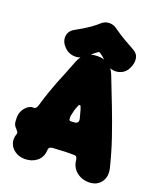

<svg xmlns="http://www.w3.org/2000/svg" viewBox="-165 -1003 952 1132"><g transform="rotate(20 311.0 -437.0)"><path d="M127 25Q93 25 67.5 8.5Q42 -8 31.5 -35Q21 -62 32 -95Q32 -95 33 -98Q34 -101 34 -101Q34 -105 33 -108Q32 -110 30.5 -112Q29 -114 27 -116Q21 -125 15 -130.5Q9 -136 4.5 -147.5Q0 -159 0 -186V-188Q0 -215 11.5 -235Q23 -255 38.5 -266Q54 -277 66 -277H76Q90 -277 98 -304Q113 -355 126 -392.5Q139 -430 152 -463Q165 -496 180 -532Q195 -568 213 -616Q242 -692 326 -692Q408 -692 437 -616Q473 -524 505.5 -440Q538 -356 566.5 -272.5Q595 -189 618 -96Q630 -44 604 -9.5Q578 25 528 25Q484 25 451 -2Q418 -29 414 -77Q414 -77 414 -77.5Q414 -78 412 -84Q408 -97 395 -97Q368 -97 354 -97Q340 -97 330.5 -96.5Q321 -96 307 -95Q293 -94 265 -93Q256 -93 247 -89.5Q238 -86 236 -75Q235 -71 235.5 -71.5Q236 -72 235 -64Q231 -22 200.5 1.5Q170 25 127 25ZM305 -277Q314 -277 320.5 -277Q327 -277 336 -279Q348 -282 351 -290.5Q354 -299 352 -307Q346 -327 342 -344.5Q338 -362 331 -379Q330 -383 325.5 -385Q321 -387 317 -379Q308 -358 304 -344.5Q300 -331 296 -310Q294 -297 295.5 -287Q297 -277 305 -277ZM508 -800Q537 -784 541 -754.5Q545 -725 530 -695L529 -693Q516 -666 493.5 -654.5Q471 -643 447.5 -644Q424 -645 406 -657Q381 -672 366 -687Q351 -702 331 -715Q325 -720 319 -715Q299 -702 284.5 -687Q270 -672 244 -657Q220 -641 188 -645Q156 -649 134 -671L132 -673Q103 -702 105.5 -736.5Q108 -771 142 -790Q163 -801 187.5 -816Q212 -831 234.5 -847Q257 -863 272 -877Q295 -899 323.5 -899Q352 -899 374 -881Q405 -859 440.5 -838Q476 -817 508 -800Z"/></g></svg>

Font: Winky Sans Black
Style: Regular
Weight: 900
Designer: Simon Atzbach
Foundry: typofactur
Version: Version 1.205